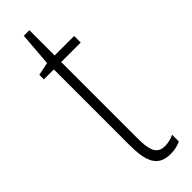

<svg xmlns="http://www.w3.org/2000/svg" viewBox="-232 -664 682 682"><g transform="rotate(-45 109.5 -323.0)"><path d="M157 -24C117 -24 107 -53 107 -115V-496H205V-529H107V-656H79L69 -529L20 -519V-496H70V-116C70 -33 88 10 151 10C172 10 188 6 203 -1V-35C192 -29 174 -24 157 -24Z"/></g></svg>

Font: Noto Sans Armenian ExtraCondensed ExtraLight
Style: Regular
Weight: 200
Width: 2
Designer: Monotype Design Team
Foundry: Monotype Imaging Inc.
Version: Version 2.008